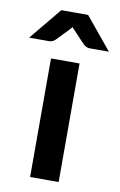

<svg xmlns="http://www.w3.org/2000/svg" viewBox="-125 -771 512 818"><g transform="rotate(10 130.5 -361.5)"><path d="M188.5 -513V0H65V-513ZM303 -584H220.5Q213.5 -584 206.2 -586.8Q199 -589.5 192 -596.5L143 -648.5Q137.5 -653.5 132.5 -660.5Q127 -653.5 122 -648.5L72 -596.5Q66 -590 58.5 -587Q51 -584 43.5 -584H-42L72.5 -723H188.5Z"/></g></svg>

Font: Lato
Style: Bold
Weight: 700
Designer: Lukasz Dziedzic with Adam Twardoch and Botio Nikoltchev
Foundry: tyPoland Lukasz Dziedzic
Version: Version 2.010; 2014-09-01; http://www.latofonts.com/; ttfaut